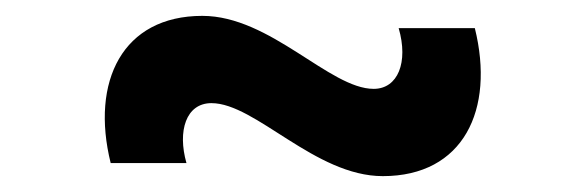

<svg xmlns="http://www.w3.org/2000/svg" viewBox="-20 -436 738 242"><path d="M462.5 -214C564 -214 604 -297.5 578.5 -400.5H482.5C495 -357.5 481.5 -324 451 -324C395.5 -324 321 -416 235 -416C134.5 -416 94 -333.5 119.5 -230.5H215C203.5 -271 214.5 -306 246.5 -306C302 -306 377 -214 462.5 -214Z"/></svg>

Font: Manrope SemiBold
Style: Regular
Weight: 600
Designer: Mikhail Sharanda
Foundry: Mikhail Sharanda
Version: Version 4.505